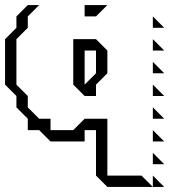

<svg xmlns="http://www.w3.org/2000/svg" viewBox="-20 -515 701 760"><path d="M315 -450V-495H405L360 -450ZM585 -405V-450L630 -405ZM585 -315V-360L630 -315ZM585 -225V-270L630 -225ZM315 -180 360 -225V-315H315ZM585 -135V-180L630 -135ZM585 -45V-90L630 -45ZM585 45V0L630 45ZM585 135V90L630 135ZM90 0V-45L45 -90V-135L0 -180V-360L45 -405V-450L90 -495H135L90 -450V-405L45 -360V-180L90 -135V-90L135 -45H180V0H270L315 -45H405V180H540L585 225H405L360 180V0H315V45H180L135 0ZM585 225V180L630 225ZM270 -180V-360H360L405 -315V-225L360 -180V-135H315Z"/></svg>

Font: Rubik Iso
Style: Regular
Weight: 400
Designer: Hubert and Fischer, NaN
Foundry: Hubert and Fischer, NaN
Version: Version 2.200